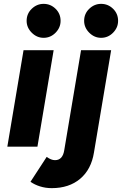

<svg xmlns="http://www.w3.org/2000/svg" viewBox="-20 -760 632 995"><path d="M18 0 102 -500H258L174 0ZM206 -564Q171 -564 144.5 -590.5Q118 -617 118 -652Q118 -689 144.5 -714.5Q171 -740 206 -740Q242 -740 268 -714.5Q294 -689 294 -652Q294 -617 268 -590.5Q242 -564 206 -564ZM248 215Q216 215 187.5 206Q159 197 138 182L222 53Q245 70 265 70Q305 70 313 18L400 -500H556L467 30Q453 118 395.5 166.5Q338 215 248 215ZM504 -564Q469 -564 442.5 -590.5Q416 -617 416 -652Q416 -689 442.5 -714.5Q469 -740 504 -740Q540 -740 566 -714.5Q592 -689 592 -652Q592 -617 566 -590.5Q540 -564 504 -564Z"/></svg>

Font: Figtree ExtraBold
Style: Italic
Weight: 800
Italic angle: -9.5°
Foundry: Erik Kennedy
Version: Version 2.001;gftools[0.9.30]